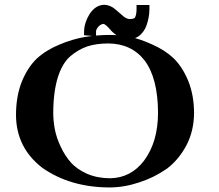

<svg xmlns="http://www.w3.org/2000/svg" viewBox="-20 -784 931 815"><path d="M559.6 -762.7V-743.2C559.4 -729.1 557.2 -717.8 552.9 -709.4C550.2 -705.4 542.7 -703.3 530.3 -703.1C522.3 -703.3 514 -706.9 505.2 -713.7C493.3 -723.7 481.7 -733.7 470.5 -743.6C455.6 -756.5 439.7 -763.2 422.9 -763.7C397.1 -763.2 375.7 -749.2 358.7 -721.8C344.6 -697.7 337.3 -674.5 336.9 -652.3V-634.4L387.7 -630.1V-651.4C388 -657.1 391.6 -663.9 398.5 -671.7C404.9 -678.2 411.8 -681.8 418.9 -682.6C424.9 -682.2 435.2 -673.4 449.9 -656.2C456.8 -648.1 466.5 -639.8 478.9 -631.2C492.7 -622.2 507.9 -617.6 524.4 -617.2C544.2 -617.2 560.9 -623 574.3 -634.7C586.2 -645.2 595.2 -658.5 601.4 -674.6C609.7 -698.1 614 -720.9 614.3 -743.2V-762.7ZM349.3 -46.4C321.1 -59.1 298.3 -74.9 281 -93.9C264 -113.4 249.4 -136 237.4 -161.8C225.4 -187.5 217.2 -211.9 212.8 -235C208.4 -258.2 206.1 -281.1 206 -303.7C206.1 -363.8 212.7 -414.9 225.8 -456.9C238.4 -496 255.9 -525.5 278.4 -545.2C301.3 -564.4 325.5 -578.4 350.9 -587.1C376.3 -595.2 405.5 -599.4 438.5 -599.6C504.4 -599.3 556.1 -575.4 593.4 -527.8C631.4 -477.8 650.5 -403.4 650.8 -304.7C650.6 -222.7 630.9 -155.3 591.7 -102.4C554.2 -53.1 505.9 -28.1 446.9 -27.3C411.1 -27.5 378.6 -33.8 349.3 -46.4ZM340.3 -627C305.3 -621.2 269 -610.3 231.5 -594.4C194.1 -579.1 162.1 -559.2 135.5 -534.7C109.8 -509.9 88.6 -477 72 -436C56.1 -395.6 48.1 -349.1 47.9 -296.5C48.2 -203.8 85.4 -128.8 159.6 -71.7C238.2 -16.5 333.3 11.3 444.8 11.7C486.4 11.6 528.6 4.4 571.5 -10C613.4 -23.5 652.5 -42.9 689 -68.3C722.8 -94 750.4 -127.4 772 -168.4C792.9 -209.2 803.4 -254.5 803.7 -304.6C803.6 -354.6 795.4 -400 779 -440.6C762.5 -480.6 741.6 -512.8 716.5 -537.1C691.9 -560.2 661.9 -579.5 626.4 -595.1C592.1 -610.9 560.4 -621.6 531.3 -627.2C502.2 -632.7 474.1 -635.6 446.9 -635.7C410.8 -635.7 375.3 -632.8 340.3 -627Z"/></svg>

Font: Bentham
Style: Bold
Weight: 700
Version: Version 002.001